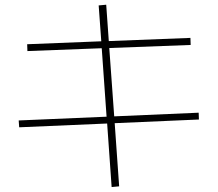

<svg xmlns="http://www.w3.org/2000/svg" viewBox="-20 -752 904 797"><path d="M424.8 -239.3 59.6 -223.6 57.6 -252 422.4 -267.6 402.3 -551.8 93.8 -540 92.8 -568.4 400.4 -580.6 389.6 -729.5 420.9 -732.4 431.6 -581.5 770.5 -594.7 771.5 -565.4 433.6 -552.7 454.1 -269 804.7 -284.2 805.7 -255.9 456.1 -240.7 474.6 21.5 443.4 24.4Z"/></svg>

Font: Pretendard GOV Thin
Style: Regular
Weight: 100
Designer: Base glyphs from Inter by Rasmus Andersson; Hangeul glyphs from Noto Sans CJK(Source Han Sans) by Jang Soo-young and Kan
Foundry: Kil Hyung-jin
Version: Version 1.309